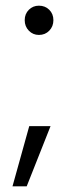

<svg xmlns="http://www.w3.org/2000/svg" viewBox="-20 -533 253 676"><path d="M117 -410Q96 -410 81.5 -425Q67 -440 67 -462Q67 -484 81.5 -498.5Q96 -513 117 -513Q139 -513 153.5 -498.5Q168 -484 168 -462Q168 -440 153.5 -425Q139 -410 117 -410ZM24 123 83 -89H158L74 123Z"/></svg>

Font: DM Sans 18pt Light
Style: Regular
Weight: 300
Designer: Colophon Foundry, Jonny Pinhorn
Foundry: Colophon Foundry
Version: Version 4.004;gftools[0.9.30]